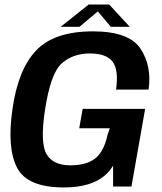

<svg xmlns="http://www.w3.org/2000/svg" viewBox="-20 -818 710 842"><path d="M259.5 4Q420 4 476 -92V0H556.5L616.5 -340.5H342.5L327.5 -255.5H461.5L451 -224.5Q435.5 -153 397.2 -123Q359 -93 288 -93Q213 -93 184.2 -142Q155.5 -191 177 -334Q201.5 -495.5 250.2 -539.5Q299 -583.5 374 -583.5Q446.5 -583.5 473.8 -547.5Q501 -511.5 489 -425H631.5Q646.5 -528.5 596.2 -604.5Q546 -680.5 387.5 -680.5Q218.5 -680.5 138.8 -597Q59 -513.5 34.5 -338.5Q10 -167.5 55.2 -81.8Q100.5 4 259.5 4ZM246 -700.5H328.5L409 -768L466 -700.5H549L459 -798H368.5Z"/></svg>

Font: Anybody UltraCondensed Thin SemiBold
Style: Italic
Weight: 600
Italic angle: -10°
Version: Version 1.111